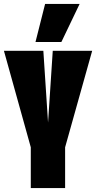

<svg xmlns="http://www.w3.org/2000/svg" viewBox="-22 -959 490 979"><path d="M135 0V-208L-2 -700H199L223 -334L247 -700H448L310 -208V0ZM159 -745 208 -939H384L291 -745Z"/></svg>

Font: Georama ExtraCondensed Black
Style: Regular
Weight: 900
Width: 2
Designer: Jean-Baptiste Levee
Foundry: Production Type
Version: Version 1.000